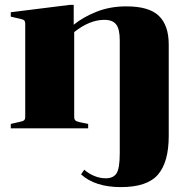

<svg xmlns="http://www.w3.org/2000/svg" viewBox="-20 -524 790 784"><path d="M406 -443Q346 -443 283 -393V-48Q283 -37 287.5 -32.5Q292 -28 306 -25L340 -18V0H24V-18L59 -26Q74 -29 78.5 -33Q83 -37 83 -48V-426Q83 -437 78.5 -441Q74 -445 59 -448L24 -456V-474L264 -504H281V-423Q319 -454 374 -476Q429 -498 496 -498Q589 -498 629 -459Q669 -420 669 -342V31Q669 138 625 189Q581 240 474 240Q368 240 311 188L324 169Q342 185 365 194.5Q388 204 412 204Q443 204 456 183.5Q469 163 469 102V-360Q469 -405 454.5 -424Q440 -443 406 -443Z"/></svg>

Font: Chonburi
Style: Regular
Weight: 400
Designer: Thanarat Vachiruckul and Stawix Ruecha
Foundry: Cadson Demak & Katatrad
Version: Version 1.000